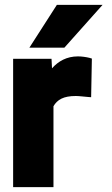

<svg xmlns="http://www.w3.org/2000/svg" viewBox="-20 -770 462 790"><path d="M34 0H200V-333C216 -360 241 -375 292 -375C306 -375 327 -372 342 -371L355 -370L358 -529L348 -532C336 -535 317 -538 301 -538C254 -538 220 -518 194 -489L192 -528H34ZM101 -574H245L402 -750H214Z"/></svg>

Font: Asimov Pro
Style: Ult
Weight: 900
Designer: Google
Version: Version 2.000980; 2014